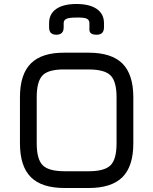

<svg xmlns="http://www.w3.org/2000/svg" viewBox="-20 -942 768 962"><path d="M501 -826V-805Q501 -768 464 -768Q428 -768 428 -793V-826Q428 -842 414.5 -848.5Q401 -855 363 -854Q326 -854 312.5 -847.5Q299 -841 299 -826V-805Q299 -768 262 -768Q226 -768 226 -805V-826Q226 -872 261.5 -897Q297 -922 363 -922Q429 -922 465 -897Q501 -872 501 -826ZM304 0Q189 0 134.5 -54.5Q80 -109 80 -224V-455Q80 -570 135 -624.5Q190 -679 304 -678H424Q539 -678 593.5 -623.5Q648 -569 648 -454V-224Q648 -109 593.5 -54.5Q539 0 424 0ZM164 -224Q164 -144 194 -114Q224 -84 304 -84H424Q504 -84 534 -114Q564 -144 564 -224V-454Q564 -534 534 -564Q504 -594 424 -594H304Q224 -595 194 -565Q164 -535 164 -455Z"/></svg>

Font: Jura
Style: Bold
Weight: 700
Designer: Daniel Johnson, Alexei Vanyashin
Foundry: Daniel Johnson
Version: Version 5.103